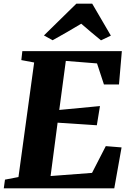

<svg xmlns="http://www.w3.org/2000/svg" viewBox="-32 -1020 709 1040"><path d="M-11.5 0 -5 -47 68 -61 153 -681.5 83.5 -694.5 89 -743H628L612.5 -562.5H531L493.5 -676.5L324.5 -690L289 -424.5L509.5 -445.5L492.5 -341.5L280 -355.5L242 -66.5L466.5 -83.5L541 -228.5L626.5 -221.5L587 0ZM206 -828 381.5 -1000H467.5L568.5 -827L515 -801.5Q488 -823.5 461 -846.2Q434 -869 408 -891.5Q370 -868.5 330.8 -846Q291.5 -823.5 253 -802Z"/></svg>

Font: Merriweather 36pt Black
Style: Italic
Weight: 900
Italic angle: -7.8°
Version: Version 2.101